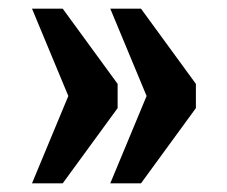

<svg xmlns="http://www.w3.org/2000/svg" viewBox="-20 -492 526 444"><path d="M235 -68H306L433 -242V-298L306 -472H235L319 -270ZM54 -68H125L252 -242V-298L125 -472H54L138 -270Z"/></svg>

Font: Noto Serif Hebrew ExtraCondensed Black
Style: Regular
Weight: 900
Width: 2
Designer: Monotype Design Team
Foundry: Monotype Imaging Inc.
Version: Version 2.004